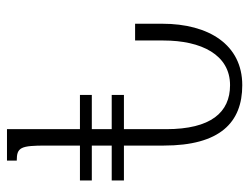

<svg xmlns="http://www.w3.org/2000/svg" viewBox="-102 -612 714 550"><g transform="rotate(90 255.0 -337.0)"><path d="M252 -209H350V0H440V-28C402 -28 397 -39 397 -112V-209H497V-243H397V-300H497V-335H397V-449C397 -610 331 -674 224 -674C108 -674 48 -578 48 -445V-367H96V-448C96 -557 137 -639 224 -639C302 -639 350 -584 350 -456V-335H252V-300H350V-243H252Z"/></g></svg>

Font: Noto Serif Armenian ExtraCondensed Light
Style: Regular
Weight: 300
Width: 2
Designer: Monotype Design Team
Foundry: Monotype Imaging Inc.
Version: Version 2.008